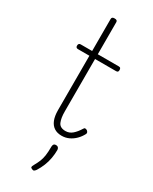

<svg xmlns="http://www.w3.org/2000/svg" viewBox="-252 -787 894 1119"><g transform="rotate(30 194.5 -228.0)"><path d="M234 17Q204 17 183.5 3.5Q163 -10 152.5 -36.5Q142 -63 142 -102V-468H65Q57 -468 53.5 -472Q50 -476 50 -483Q50 -491 53.5 -495.5Q57 -500 65 -500H142V-715Q142 -723 146.5 -726.5Q151 -730 161 -730Q171 -730 175.5 -726.5Q180 -723 180 -715V-500H321Q330 -500 333 -495.5Q336 -491 336 -483Q336 -476 333 -472Q330 -468 321 -468H180V-115Q180 -70 191.5 -44Q203 -18 240 -18Q266 -18 286 -35.5Q306 -53 323 -81Q327 -89 333 -89Q339 -89 346 -85Q352 -80 354 -74.5Q356 -69 353 -63Q341 -40 323 -22Q305 -4 282.5 6.5Q260 17 234 17ZM184 272Q174 268 173.5 262.5Q173 257 180 245Q193 222 200.5 203.5Q208 185 211.5 161.5Q215 138 215 101Q215 93 219 86.5Q223 80 234 80Q245 80 250 86.5Q255 93 255 101Q255 129 250 157Q245 185 234.5 211Q224 237 209 261Q204 268 198.5 272Q193 276 184 272Z"/></g></svg>

Font: Playwrite NG Modern Thin
Style: Regular
Weight: 250
Designer: Veronika Burian, José Scaglione
Foundry: TypeTogether
Version: Version 1.002